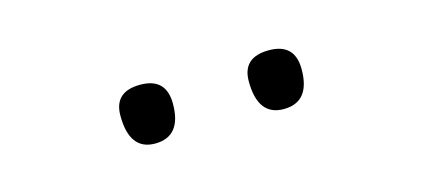

<svg xmlns="http://www.w3.org/2000/svg" viewBox="-26 -815 653 294"><g transform="rotate(-15 300.0 -667.5)"><path d="M400 -620.5Q359 -620.5 359 -675.5Q359 -713.5 401 -713.5Q442 -713.5 442 -672.5Q442 -620.5 400 -620.5ZM196 -620.5Q155.5 -620.5 155.5 -675.5Q155.5 -713.5 197 -713.5Q238 -713.5 238 -672.5Q238 -620.5 196 -620.5Z"/></g></svg>

Font: Commissioner Loud ExtraLight
Style: Regular
Weight: 200
Designer: Kostas Bartsokas
Foundry: Kostas Bartsokas
Version: Version 1.000; ttfautohint (v1.8.3)